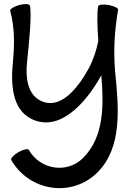

<svg xmlns="http://www.w3.org/2000/svg" viewBox="-20 -574 650 959"><path d="M31 -520C53 -439 53 -354 45 -270C33 -156 39 -28 137 20C272 86 402 -47 485 -196L486 -198C499 -49 500 110 395 215C315 295 181 274 124 175C120 167 96 172 72 186C48 200 32 218 36 225C127 383 340 414 467 287C592 162 573 -37 555 -217C546 -319 552 -423 570 -525C572 -533 550 -544 523 -549C495 -554 471 -551 470 -542C464 -506 466 -440 471 -369C461 -321 446 -274 422 -230C364 -125 277 -24 183 -71C117 -103 107 -187 115 -263C125 -358 140 -505 129 -546C127 -555 103 -556 76 -549C49 -541 29 -529 31 -520Z"/></svg>

Font: Nupuram Medium
Style: Regular
Weight: 500
Designer: Santhosh Thottingal (santhosh.thottingal@gmail.com)
Foundry: SMC
Version: Version 1.000